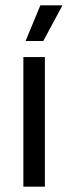

<svg xmlns="http://www.w3.org/2000/svg" viewBox="-20 -703 256 723"><path d="M68 0V-488H149V0ZM132 -683H215V-682.5L143 -548.5H76.5V-549Z"/></svg>

Font: Anek Latin
Style: Regular
Weight: 400
Designer: Yesha Goshar
Foundry: Ek Type
Version: Version 1.003